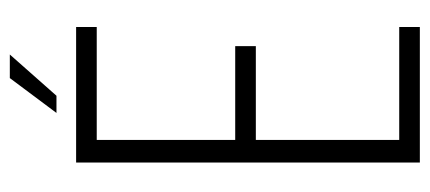

<svg xmlns="http://www.w3.org/2000/svg" viewBox="-262 -613 875 391"><g transform="rotate(-90 175.5 -417.5)"><path d="M212 -835H260L176 -740H141ZM86 -376H277V-334H86V-42H316V0H40V-700H316V-658H86Z"/></g></svg>

Font: TypoPRO Bebas Neue
Style: Regular
Weight: 400
Designer: Ryoichi Tsunekawa
Foundry: Ryoichi Tsunekawa
Version: Version 001.003